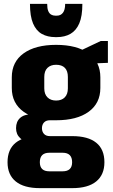

<svg xmlns="http://www.w3.org/2000/svg" viewBox="-20 -783 584 993"><path d="M270 -161Q163 -161 102 -205Q41 -249 41 -328V-383Q41 -463 102 -507Q163 -551 270 -551Q378 -551 438.5 -507Q499 -463 499 -383V-328Q499 -249 438.5 -205Q378 -161 270 -161ZM186 190Q104 190 61.5 155.5Q19 121 19 56Q19 -11 61.5 -45Q104 -79 185 -79H354Q435 -79 477.5 -45Q520 -11 520 56Q520 121 477.5 155.5Q435 190 354 190ZM304 103Q353 103 353 56Q353 7 304 7H235Q186 7 186 56Q186 103 235 103ZM144 -48Q107 -48 85 -68Q63 -88 63 -120Q63 -154 84 -173Q105 -192 145 -192H270V-161H238Q218 -161 207.5 -149.5Q197 -138 197 -120Q197 -102 207.5 -90.5Q218 -79 238 -79H270V-48ZM270 -263Q299 -263 315 -279.5Q331 -296 331 -326V-385Q331 -416 315.5 -432Q300 -448 270 -448Q242 -448 225.5 -432Q209 -416 209 -385V-326Q209 -296 225.5 -279.5Q242 -263 270 -263ZM364 -506 501 -571H538V-458L364 -451ZM267 -591Q226 -591 196.5 -607.5Q167 -624 151 -661.5Q135 -699 135 -763H224Q224 -739 229.5 -726Q235 -713 244.5 -707.5Q254 -702 266 -702H274Q294 -702 305.5 -717Q317 -732 317 -763H406Q406 -699 390 -662Q374 -625 344.5 -608Q315 -591 274 -591Z"/></svg>

Font: Pathway Extreme Condensed ExtraBold
Style: Regular
Weight: 800
Width: 3
Version: Version 1.001;gftools[0.9.26]